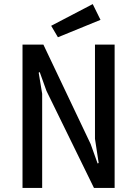

<svg xmlns="http://www.w3.org/2000/svg" viewBox="-20 -918 670 938"><path d="M471 -821 263 -736 230 -792 433 -898ZM540 -700V0H439L207 -474L174 -566L169 -563L186 -460V0H90V-700H192L423 -214L457 -119L462 -122L444 -240V-700Z"/></svg>

Font: Magra
Style: Regular
Weight: 400
Designer: Viviana Monsalve
Foundry: Viviana Monsalve
Version: Version 1.001